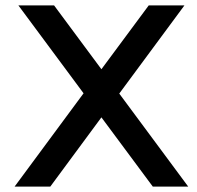

<svg xmlns="http://www.w3.org/2000/svg" viewBox="-20 -690 727 710"><path d="M48 -670 289 -345 34 0H166L355 -256L545 0H676L421 -344L662 -670H530L355 -434L180 -670Z"/></svg>

Font: LT Wave Text Medium
Style: Regular
Weight: 500
Designer: Daniel Lyons
Version: Version 2.5 (Glyphs App)